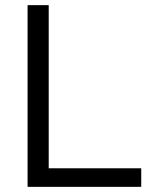

<svg xmlns="http://www.w3.org/2000/svg" viewBox="-20 -725 583 745"><path d="M87 0V-705H169V-72H528V0Z"/></svg>

Font: Nunito Sans 12pt ExtraLight 12pt
Style: Regular
Weight: 400
Version: Version 3.101;gftools[0.9.27]